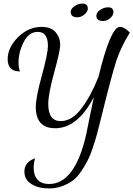

<svg xmlns="http://www.w3.org/2000/svg" viewBox="-20 -871 749 1078"><path d="M177 18Q169 45 169 72Q169 114 191 138Q213 162 256 162Q402 162 465 -121Q469 -141 483 -211Q497 -281 507 -326Q416 -151 290 -151Q181 -151 181 -270Q181 -324 215 -447Q249 -570 249 -614Q249 -692 192 -692Q142 -692 113 -635Q84 -578 84 -519Q84 -489 92 -470Q23 -470 23 -539Q23 -604 81 -662Q139 -720 214 -720Q267 -720 292.5 -690Q318 -660 318 -619Q318 -586 284.5 -465Q251 -344 251 -287Q251 -191 321 -191Q384 -191 438 -263Q492 -335 533 -440Q601 -720 653 -720Q679 -720 709 -688Q659 -608 633 -529Q607 -450 544 -194Q532 -146 524.5 -118Q517 -90 502 -44.5Q487 1 473 28.5Q459 56 436.5 90Q414 124 389 142.5Q364 161 329.5 174Q295 187 255 187Q195 187 156 162Q117 137 117 93Q117 38 177 18ZM414 -774Q377 -774 377 -804Q377 -822 398.5 -836.5Q420 -851 443 -851Q473 -851 473 -823Q473 -806 454.5 -790Q436 -774 414 -774ZM558 -753Q521 -753 521 -783Q521 -801 542.5 -815.5Q564 -830 587 -830Q617 -830 617 -802Q617 -785 598.5 -769Q580 -753 558 -753Z"/></svg>

Font: Dancing Script
Style: Regular
Weight: 400
Designer: Pablo Impallari
Foundry: Pablo Impallari. www.impallari.com
Version: Version 1.002